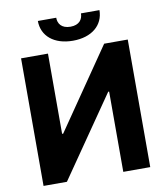

<svg xmlns="http://www.w3.org/2000/svg" viewBox="-97 -998 930 1078"><g transform="rotate(-10 367.5 -459.0)"><path d="M63.2 -727.3V0H196.4L512.4 -457.7H517.8V0H671.5V-727.3H536.9L222.7 -269.9H216.6V-727.3ZM192.5 -917.6C192.5 -831.7 260.3 -774.1 367.9 -774.1C475.5 -774.1 543.3 -831.7 543.7 -917.6H438.2C438.2 -884.2 418.3 -854 367.9 -854C316.1 -854 296.9 -884.9 297.2 -917.6Z"/></g></svg>

Font: Margiela Sans
Style: Bold
Weight: 700
Designer: Stefan Endress, Andreas Faust
Version: Version 1.100;FEAKit 1.0